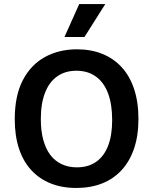

<svg xmlns="http://www.w3.org/2000/svg" viewBox="-20 -917 758 950"><path d="M357 13Q286 13 229.5 -10Q173 -33 133.5 -76.5Q94 -120 73.5 -183Q53 -246 53 -327Q53 -444 93 -520.5Q133 -597 202.5 -635Q272 -673 361 -673Q430 -673 486 -650.5Q542 -628 582 -584.5Q622 -541 643.5 -476.5Q665 -412 665 -329Q665 -246 643.5 -182.5Q622 -119 582 -75.5Q542 -32 485.5 -9.5Q429 13 357 13ZM360 -89Q417 -89 456 -116.5Q495 -144 515 -196Q535 -248 535 -323Q535 -401 514.5 -455.5Q494 -510 454 -538.5Q414 -567 358 -567Q303 -567 263.5 -539.5Q224 -512 203 -458.5Q182 -405 182 -328Q182 -270 194 -225.5Q206 -181 228.5 -151Q251 -121 284.5 -105Q318 -89 360 -89ZM398 -734H299L372 -897H501Z"/></svg>

Font: Bricolage Grotesque 16pt SemiBold
Style: Regular
Weight: 600
Version: Version 1.001;gftools[0.9.33.dev8+g029e19f]